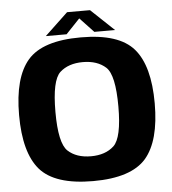

<svg xmlns="http://www.w3.org/2000/svg" viewBox="-56 -857 819 913"><g transform="rotate(-5 354.0 -400.5)"><path d="M352 5.5C473.5 5.5 557.5 -22 605 -76.5C652 -131 675.5 -218 675.5 -337.5C675.5 -457 652 -544 605 -598.5C557.5 -653.5 473.5 -680.5 352 -680.5C230.5 -680.5 146 -653.5 98.5 -598.5C51.5 -544 28 -457 28 -337.5C28 -218 51.5 -131 98.5 -76.5C146 -22 230.5 5.5 352 5.5ZM352 -113C305.5 -113 269 -125.5 242 -150.5C215 -176 201.5 -238.5 201.5 -337.5C201.5 -438 215 -500.5 242 -525.5C269 -550 305.5 -562.5 352 -562.5C398 -562.5 434.5 -550 461.5 -525.5C488.5 -500.5 502 -438 502 -337.5C502 -238.5 488.5 -176 461.5 -150.5C434.5 -125.5 398 -113 352 -113ZM187.5 -701H286.5L353 -771L419 -701H518L407.5 -805.5H298Z"/></g></svg>

Font: Anybody
Style: Bold
Weight: 700
Designer: Tyler Finck
Foundry: Etcetera Type Company
Version: Version 1.110